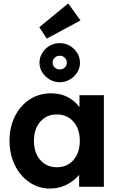

<svg xmlns="http://www.w3.org/2000/svg" viewBox="-20 -1079 691 1109"><path d="M269 10Q203 10 150 -26Q97 -62 66 -124.5Q35 -187 35 -266Q35 -346 66.5 -408Q98 -470 152 -505Q206 -540 275 -540Q330 -540 371.5 -518Q413 -496 439 -460V-529H580V0H437V-69Q409 -35 365.5 -12.5Q322 10 269 10ZM308 -113Q368 -113 404.5 -155Q441 -197 441 -266Q441 -334 404.5 -376Q368 -418 308 -418Q249 -418 212.5 -376Q176 -334 176 -266Q176 -197 212.5 -155Q249 -113 308 -113ZM325 -604Q294 -604 267.5 -619.5Q241 -635 224.5 -660.5Q208 -686 208 -717Q208 -747 224 -773Q240 -799 266.5 -814.5Q293 -830 325 -830Q357 -830 383.5 -814.5Q410 -799 426 -773Q442 -747 442 -717Q442 -686 426 -660.5Q410 -635 383 -619.5Q356 -604 325 -604ZM325 -678Q342 -678 354 -689Q366 -700 366 -717Q366 -734 354 -745.5Q342 -757 325 -757Q307 -757 295.5 -745.5Q284 -734 284 -717Q284 -700 296 -689Q308 -678 325 -678ZM250 -856 207 -922 374 -1059 445 -961Z"/></svg>

Font: Lexend Deca SemiBold
Style: Regular
Weight: 600
Designer: Bonnie Shaver-Troup, Thomas Jockin
Foundry: Lexend
Version: Version 1.008; ttfautohint (v1.8.4.7-5d5b)